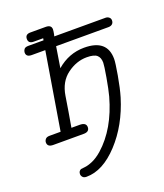

<svg xmlns="http://www.w3.org/2000/svg" viewBox="-151 -711 882 1033"><g transform="rotate(-20 290.5 -194.5)"><path d="M22 -25.9Q22 -35.6 29.1 -44.4Q36.1 -53.2 53.2 -53.2H116.2L189 -494.1H111.8Q79.6 -494.1 80.1 -520Q80.1 -528.8 86.4 -537.8Q92.8 -546.9 110.8 -546.9H198.2L200.2 -558.1H146Q116.2 -558.1 116.2 -584Q116.2 -610.8 146 -610.8H233.9Q266.1 -610.8 266.1 -585Q266.1 -580.1 265.1 -574Q264.2 -567.9 262.7 -559.3Q261.2 -550.8 259.8 -546.9H553.2Q564.5 -546.9 572.8 -540Q581.1 -533.2 581.1 -522Q581.1 -508.8 573 -501.5Q564.9 -494.1 550.8 -494.1H251L231.9 -375Q301.8 -435.1 389.2 -435.1Q521 -435.1 521 -323.2Q521 -301.3 509 -232.7Q497.1 -164.1 482.9 -116.2Q439 27.8 348.9 125Q258.8 222.2 165 222.2Q149.9 222.2 143.1 214.1Q136.2 206.1 136.2 196.8Q136.2 179.7 150.9 172.9Q152.8 171.9 171.9 170.4Q190.9 168.9 218 157.5Q245.1 146 274.9 120.1Q379.9 27.3 426.8 -142.1Q436.5 -178.2 447.8 -243.2Q459 -308.1 459 -324.2Q459 -353 442.9 -367.4Q426.8 -381.8 384.8 -381.8Q325.7 -381.8 272.5 -342.5Q219.2 -303.2 207 -226.1Q192.9 -136.2 178.2 -53.2H225.1Q262.2 -53.2 262.2 -26.9Q262.2 0 229 0H55.2Q22 0 22 -25.9Z"/></g></svg>

Font: CMU Typewriter Text
Style: LightOblique
Weight: 200
Italic angle: -9.46001°
Version: Version 0.7.0